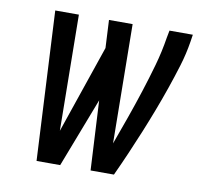

<svg xmlns="http://www.w3.org/2000/svg" viewBox="-65 -601 729 672"><g transform="rotate(10 300.0 -265.0)"><path d="M106 0 79 -530H163L168 -118L275 -431L270 -530H354L359 -107Q377 -156 394.5 -205.5Q412 -255 428 -304.5Q444 -354 458 -403.5Q472 -453 480 -504L485 -530H568L564 -504Q557 -460 544 -417.5Q531 -375 516.5 -333Q502 -291 486 -249Q470 -207 453 -165.5Q436 -124 418 -82.5Q400 -41 381 0H298L285 -247L190 0Z"/></g></svg>

Font: Iosevka Curly Extended
Style: Italic
Weight: 400
Width: 7
Italic angle: -9°
Monospace: yes
Designer: Belleve Invis
Foundry: Belleve Invis
Version: Version 11.1.0; ttfautohint (v1.8.3)